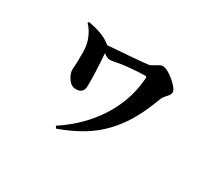

<svg xmlns="http://www.w3.org/2000/svg" viewBox="-115 -786 1230 1090"><g transform="rotate(30 500.0 -241.0)"><path d="M189.9 -542 194.8 -549.8Q299.3 -532.7 350.1 -487.8Q411.6 -491.7 504.2 -499.3Q596.7 -506.8 613.8 -509.8Q621.1 -511.2 646.2 -527.1Q671.4 -543 682.1 -543Q712.9 -543 759.5 -503.7Q806.2 -464.4 806.2 -440.9Q806.2 -430.2 797.9 -419.4Q789.6 -408.7 779.1 -397.2Q768.6 -385.7 765.1 -376Q731.4 -284.7 694.1 -218.5Q656.7 -152.3 605.7 -97.9Q554.7 -43.5 489.5 -3.9Q424.3 35.6 335.9 67.9L326.2 54.2Q462.9 -35.6 542.2 -160.2Q621.6 -284.7 632.8 -426.8Q633.8 -439.9 632.3 -442.9Q630.9 -445.8 622.1 -445.8Q583 -445.8 504.9 -438Q480.5 -435.5 447.3 -429.2Q414.1 -422.9 403.8 -422.9Q384.8 -422.9 361.8 -442.9Q371.6 -311 370.1 -232.9Q370.1 -182.1 319.8 -182.1Q290 -182.1 269 -211.9Q248 -241.7 248 -270Q248 -275.4 249.8 -299.8Q251.5 -324.2 251 -338.9Q251 -343.3 251.2 -358.6Q251.5 -374 251.5 -383.3Q251.5 -392.6 250.2 -407.7Q249 -422.9 246.1 -436Q240.7 -463.4 225.3 -492.9Q210 -522.5 189.9 -542Z"/></g></svg>

Font: Noto Serif JP Black
Style: Regular
Weight: 900
Designer: Ryoko NISHIZUKA  (kana & ideographs); Frank Grießhammer (Latin, Greek & Cyrillic); Wenlong ZHANG  (bopomofo); Sandoll Co
Foundry: Adobe Systems Incorporated
Version: Version 1.001;PS 1.001;hotconv 16.6.54;makeotf.lib2.5.65590